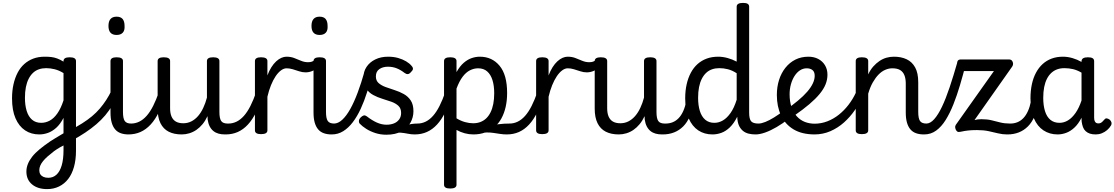

<svg xmlns="http://www.w3.org/2000/svg" viewBox="-20 -910 7685 1324"><path d="M305 394Q240 394 201 361.5Q162 329 162 273Q162 247 172 221.5Q182 196 202 170.5Q222 145 253.5 119Q285 93 326 65Q343 54 358 45Q373 36 388 27Q403 18 418 9V-97Q395 -53 367.5 -28.5Q340 -4 310.5 6.5Q281 17 251 17Q195 17 153 -11Q111 -39 87 -94Q63 -149 63 -232Q63 -284 73 -328.5Q83 -373 101.5 -408.5Q120 -444 147.5 -468.5Q175 -493 210 -506Q245 -519 288 -519Q315 -519 335 -516.5Q355 -514 375 -506.5Q395 -499 418 -485V-489Q418 -502 428.5 -508.5Q439 -515 461 -515Q482 -515 493 -508.5Q504 -502 504 -489V129Q504 192 490 241.5Q476 291 450 324.5Q424 358 387 376Q350 394 305 394ZM313 316Q346 316 369.5 294.5Q393 273 405.5 230.5Q418 188 418 125V93Q406 99 394.5 105.5Q383 112 373 118.5Q363 125 352 133Q326 153 307.5 169.5Q289 186 276.5 201.5Q264 217 257.5 232.5Q251 248 251 264Q251 280 258 291.5Q265 303 279 309.5Q293 316 313 316ZM264 -63Q295 -63 323.5 -78.5Q352 -94 376 -128.5Q400 -163 418 -218V-406Q387 -425 357 -432.5Q327 -440 298 -440Q271 -440 248 -432Q225 -424 207.5 -407.5Q190 -391 177.5 -366.5Q165 -342 158.5 -309.5Q152 -277 152 -235Q152 -184 164 -145Q176 -106 201 -84.5Q226 -63 264 -63Z M478 58Q470 63 462.5 55.5Q455 48 451 34.5Q447 21 449 8Q451 -5 461 -11Q508 -35 546 -59Q584 -83 614 -108Q644 -133 668 -161Q692 -189 712.5 -220.5Q733 -252 751 -290Q761 -307 774 -306Q787 -305 795 -294.5Q803 -284 797 -270Q778 -224 755.5 -185.5Q733 -147 705.5 -114.5Q678 -82 644 -53Q610 -24 569 3.5Q528 31 478 58Z M866 17Q836 17 812.5 8.5Q789 0 773.5 -18.5Q758 -37 750 -65.5Q742 -94 742 -135V-489Q742 -502 752.5 -508.5Q763 -515 784 -515Q806 -515 817 -508.5Q828 -502 828 -489V-138Q828 -94 840 -76Q852 -58 885 -58Q899 -58 906 -46.5Q913 -35 911.5 -20.5Q910 -6 899 5.5Q888 17 866 17ZM784 -669Q756 -669 742 -684.5Q728 -700 728 -731Q728 -763 742 -779Q756 -795 784 -795Q812 -795 825.5 -779Q839 -763 839 -731Q841 -700 826.5 -684.5Q812 -669 784 -669Z M865 17Q851 17 844.5 5.5Q838 -6 839.5 -20.5Q841 -35 852 -46.5Q863 -58 884 -58Q913 -58 940 -71Q967 -84 991 -111Q1015 -138 1036 -179.5Q1057 -221 1076 -276Q1081 -291 1093 -290.5Q1105 -290 1114.5 -280.5Q1124 -271 1121 -259Q1101 -189 1075.5 -137Q1050 -85 1018.5 -51Q987 -17 949 0Q911 17 865 17Z M1233 17Q1180 17 1143 -2Q1106 -21 1086.5 -60.5Q1067 -100 1067 -161V-489Q1067 -502 1077.5 -508.5Q1088 -515 1109 -515Q1131 -515 1142 -508.5Q1153 -502 1153 -489V-163Q1153 -129 1163 -106Q1173 -83 1193 -71.5Q1213 -60 1244 -60Q1274 -60 1299.5 -73Q1325 -86 1345.5 -109.5Q1366 -133 1381.5 -166Q1397 -199 1407 -237V-489Q1407 -502 1417.5 -508.5Q1428 -515 1450 -515Q1471 -515 1482 -508.5Q1493 -502 1493 -489V-138Q1493 -94 1505 -76Q1517 -58 1550 -58Q1564 -58 1571 -46.5Q1578 -35 1576.5 -20.5Q1575 -6 1564 5.5Q1553 17 1531 17Q1507 17 1487 11.5Q1467 6 1451.5 -6.5Q1436 -19 1426 -38.5Q1416 -58 1412 -85L1411 -109Q1396 -77 1376.5 -53.5Q1357 -30 1334.5 -14.5Q1312 1 1286 9Q1260 17 1233 17Z M1536 17Q1522 17 1515.5 5.5Q1509 -6 1510.5 -20.5Q1512 -35 1523 -46.5Q1534 -58 1555 -58Q1584 -58 1611 -71Q1638 -84 1662 -111Q1686 -138 1707 -179.5Q1728 -221 1747 -276Q1752 -291 1764 -290.5Q1776 -290 1785.5 -280.5Q1795 -271 1792 -259Q1772 -189 1746.5 -137Q1721 -85 1689.5 -51Q1658 -17 1620 0Q1582 17 1536 17Z M1780 15Q1759 15 1748.5 8.5Q1738 2 1738 -11V-489Q1738 -502 1748.5 -508.5Q1759 -515 1780 -515Q1802 -515 1813 -508.5Q1824 -502 1824 -489V-390Q1836 -422 1851.5 -446.5Q1867 -471 1884.5 -487Q1902 -503 1920 -511Q1938 -519 1956 -519Q1975 -519 1984.5 -507Q1994 -495 1994 -479Q1994 -463 1984.5 -451Q1975 -439 1956 -439Q1937 -439 1917.5 -424.5Q1898 -410 1880.5 -384Q1863 -358 1848.5 -322Q1834 -286 1824 -243V-11Q1824 2 1813 8.5Q1802 15 1780 15Z M2087 -411Q2065 -411 2042.5 -418.5Q2020 -426 1998.5 -432.5Q1977 -439 1956 -439Q1937 -439 1928 -451Q1919 -463 1919 -479Q1919 -495 1928 -507Q1937 -519 1956 -519Q1985 -519 2008.5 -510Q2032 -501 2055.5 -491Q2079 -481 2104 -481Q2121 -481 2131 -485Q2141 -489 2148 -495Q2162 -507 2174 -502Q2186 -497 2190 -484Q2194 -471 2182 -458Q2158 -431 2135 -421Q2112 -411 2087 -411Z M2266 17Q2236 17 2212.5 8.5Q2189 0 2173.5 -18.5Q2158 -37 2150 -65.5Q2142 -94 2142 -135V-489Q2142 -502 2152.5 -508.5Q2163 -515 2184 -515Q2206 -515 2217 -508.5Q2228 -502 2228 -489V-138Q2228 -94 2240 -76Q2252 -58 2285 -58Q2299 -58 2306 -46.5Q2313 -35 2311.5 -20.5Q2310 -6 2299 5.5Q2288 17 2266 17ZM2184 -669Q2156 -669 2142 -684.5Q2128 -700 2128 -731Q2128 -763 2142 -779Q2156 -795 2184 -795Q2212 -795 2225.5 -779Q2239 -763 2239 -731Q2241 -700 2226.5 -684.5Q2212 -669 2184 -669Z M2268 17Q2254 17 2249.5 5.5Q2245 -6 2248 -20.5Q2251 -35 2260 -46.5Q2269 -58 2283 -58Q2312 -58 2340.5 -84.5Q2369 -111 2395.5 -158.5Q2422 -206 2446.5 -271.5Q2471 -337 2493 -415Q2498 -432 2512 -433Q2526 -434 2537.5 -425.5Q2549 -417 2546 -402Q2531 -337 2511.5 -275Q2492 -213 2467.5 -160Q2443 -107 2413 -67.5Q2383 -28 2347 -5.5Q2311 17 2268 17Z M2716 -20Q2749 -35 2773.5 -43.5Q2798 -52 2818.5 -55Q2839 -58 2858 -58Q2867 -58 2869 -46.5Q2871 -35 2867.5 -20.5Q2864 -6 2856.5 5.5Q2849 17 2840 17Q2816 17 2792 12Q2768 7 2744 5Q2720 3 2694 13ZM2644 19Q2604 19 2568.5 7.5Q2533 -4 2505.5 -21.5Q2478 -39 2461 -57Q2454 -65 2455 -77Q2456 -89 2469 -102Q2480 -112 2489 -114Q2498 -116 2509 -108Q2545 -80 2578.5 -65Q2612 -50 2645 -50Q2674 -50 2696.5 -59Q2719 -68 2732.5 -86.5Q2746 -105 2746 -131Q2746 -163 2727 -180.5Q2708 -198 2678.5 -208.5Q2649 -219 2616 -229Q2583 -239 2553.5 -255Q2524 -271 2505 -299Q2486 -327 2486 -374Q2486 -416 2507.5 -448.5Q2529 -481 2567.5 -500Q2606 -519 2656 -519Q2695 -519 2726 -510Q2757 -501 2780.5 -487Q2804 -473 2818 -456Q2829 -444 2827.5 -434Q2826 -424 2814 -413Q2803 -400 2792.5 -399Q2782 -398 2770 -407Q2743 -428 2715.5 -439Q2688 -450 2655 -450Q2620 -450 2596 -433.5Q2572 -417 2572 -383Q2572 -354 2590.5 -337.5Q2609 -321 2638.5 -310Q2668 -299 2701.5 -288.5Q2735 -278 2764.5 -261.5Q2794 -245 2812.5 -217Q2831 -189 2831 -143Q2831 -101 2810.5 -64Q2790 -27 2748.5 -4Q2707 19 2644 19Z M2840 17Q2826 17 2819.5 5.5Q2813 -6 2814.5 -20.5Q2816 -35 2827 -46.5Q2838 -58 2859 -58Q2888 -58 2915 -71Q2942 -84 2966 -111Q2990 -138 3011 -179.5Q3032 -221 3051 -276Q3056 -291 3068 -290.5Q3080 -290 3089.5 -280.5Q3099 -271 3096 -259Q3076 -189 3050.5 -137Q3025 -85 2993.5 -51Q2962 -17 2924 0Q2886 17 2840 17Z M3475 17Q3452 17 3429 13.5Q3406 10 3382.5 6.5Q3359 3 3334.5 3.5Q3310 4 3284 12L3308 -30Q3340 -39 3366.5 -44.5Q3393 -50 3415 -53Q3437 -56 3456.5 -57Q3476 -58 3493 -58Q3502 -58 3504 -46.5Q3506 -35 3502.5 -20.5Q3499 -6 3491.5 5.5Q3484 17 3475 17ZM3085 390Q3063 390 3052.5 383.5Q3042 377 3042 364V-489Q3042 -502 3052.5 -508.5Q3063 -515 3085 -515Q3106 -515 3117 -508.5Q3128 -502 3128 -489V-413Q3152 -455 3178.5 -477.5Q3205 -500 3233 -509.5Q3261 -519 3289 -519Q3373 -519 3425 -456.5Q3477 -394 3477 -269Q3477 -217 3467 -173Q3457 -129 3438 -94Q3419 -59 3390.5 -34.5Q3362 -10 3325.5 3.5Q3289 17 3244 17Q3214 17 3184.5 9Q3155 1 3128 -14V364Q3128 377 3117 383.5Q3106 390 3085 390ZM3128 -94Q3158 -76 3187 -68Q3216 -60 3243 -60Q3270 -60 3292.5 -68.5Q3315 -77 3332.5 -93.5Q3350 -110 3362.5 -135Q3375 -160 3381.5 -193Q3388 -226 3388 -267Q3388 -319 3376 -357.5Q3364 -396 3339.5 -417.5Q3315 -439 3277 -439Q3248 -439 3220.5 -425Q3193 -411 3170 -380.5Q3147 -350 3128 -299Z M3475 17Q3461 17 3454.5 5.5Q3448 -6 3449.5 -20.5Q3451 -35 3462 -46.5Q3473 -58 3494 -58Q3523 -58 3550 -71Q3577 -84 3601 -111Q3625 -138 3646 -179.5Q3667 -221 3686 -276Q3691 -291 3703 -290.5Q3715 -290 3724.5 -280.5Q3734 -271 3731 -259Q3711 -189 3685.5 -137Q3660 -85 3628.5 -51Q3597 -17 3559 0Q3521 17 3475 17Z M3719 15Q3698 15 3687.5 8.5Q3677 2 3677 -11V-489Q3677 -502 3687.5 -508.5Q3698 -515 3719 -515Q3741 -515 3752 -508.5Q3763 -502 3763 -489V-390Q3775 -422 3790.5 -446.5Q3806 -471 3823.5 -487Q3841 -503 3859 -511Q3877 -519 3895 -519Q3914 -519 3923.5 -507Q3933 -495 3933 -479Q3933 -463 3923.5 -451Q3914 -439 3895 -439Q3876 -439 3856.5 -424.5Q3837 -410 3819.5 -384Q3802 -358 3787.5 -322Q3773 -286 3763 -243V-11Q3763 2 3752 8.5Q3741 15 3719 15Z M4026 -411Q4004 -411 3981.5 -418.5Q3959 -426 3937.5 -432.5Q3916 -439 3895 -439Q3876 -439 3867 -451Q3858 -463 3858 -479Q3858 -495 3867 -507Q3876 -519 3895 -519Q3924 -519 3947.5 -510Q3971 -501 3994.5 -491Q4018 -481 4043 -481Q4060 -481 4070 -485Q4080 -489 4087 -495Q4101 -507 4113 -502Q4125 -497 4129 -484Q4133 -471 4121 -458Q4097 -431 4074 -421Q4051 -411 4026 -411Z M4247 17Q4194 17 4157 -2Q4120 -21 4100.5 -60.5Q4081 -100 4081 -161V-489Q4081 -502 4091.5 -508.5Q4102 -515 4123 -515Q4145 -515 4156 -508.5Q4167 -502 4167 -489V-163Q4167 -129 4177 -106Q4187 -83 4207 -71.5Q4227 -60 4258 -60Q4288 -60 4313.5 -73Q4339 -86 4359.5 -109.5Q4380 -133 4395.5 -166Q4411 -199 4421 -237V-489Q4421 -502 4431.5 -508.5Q4442 -515 4464 -515Q4485 -515 4496 -508.5Q4507 -502 4507 -489V-138Q4507 -94 4519 -76Q4531 -58 4564 -58Q4578 -58 4585 -46.5Q4592 -35 4590.5 -20.5Q4589 -6 4578 5.5Q4567 17 4545 17Q4521 17 4501 11.5Q4481 6 4465.5 -6.5Q4450 -19 4440 -38.5Q4430 -58 4426 -85L4425 -109Q4410 -77 4390.5 -53.5Q4371 -30 4348.5 -14.5Q4326 1 4300 9Q4274 17 4247 17Z M4550 17Q4536 17 4529.5 5.5Q4523 -6 4524.5 -20.5Q4526 -35 4537 -46.5Q4548 -58 4569 -58Q4596 -58 4618.5 -67Q4641 -76 4659.5 -95Q4678 -114 4691.5 -144Q4705 -174 4713 -215Q4716 -230 4729 -233.5Q4742 -237 4754 -232Q4766 -227 4764 -212Q4756 -153 4737.5 -109.5Q4719 -66 4691.5 -38.5Q4664 -11 4628.5 3Q4593 17 4550 17Z M4893 17Q4837 17 4795 -11Q4753 -39 4729 -94Q4705 -149 4705 -232Q4705 -284 4715 -328.5Q4725 -373 4744 -408.5Q4763 -444 4790.5 -468.5Q4818 -493 4853.5 -506Q4889 -519 4933 -519Q4964 -519 4997 -510Q5030 -501 5060 -485V-864Q5060 -877 5071 -883.5Q5082 -890 5104 -890Q5126 -890 5136 -883.5Q5146 -877 5146 -864V-134Q5146 -90 5159.5 -74Q5173 -58 5210 -58Q5221 -58 5226.5 -46.5Q5232 -35 5230.5 -20.5Q5229 -6 5219.5 5.5Q5210 17 5191 17Q5164 17 5142 11.5Q5120 6 5104 -7Q5088 -20 5078 -39.5Q5068 -59 5065 -88L5064 -105Q5041 -59 5013 -32Q4985 -5 4954.5 6Q4924 17 4893 17ZM4906 -63Q4937 -63 4965 -79.5Q4993 -96 5017.5 -130.5Q5042 -165 5060 -222V-405Q5029 -425 4999.5 -432.5Q4970 -440 4940 -440Q4913 -440 4890 -432Q4867 -424 4849.5 -407.5Q4832 -391 4819.5 -366.5Q4807 -342 4800.5 -309.5Q4794 -277 4794 -235Q4794 -184 4806 -145Q4818 -106 4843 -84.5Q4868 -63 4906 -63Z M5191 17Q5177 17 5170.5 5.5Q5164 -6 5165.5 -20.5Q5167 -35 5178 -46.5Q5189 -58 5210 -58Q5230 -58 5257.5 -69Q5285 -80 5317.5 -100Q5350 -120 5385 -147Q5398 -158 5409.5 -154.5Q5421 -151 5427.5 -140Q5434 -129 5433.5 -115.5Q5433 -102 5421 -92Q5377 -58 5335 -33.5Q5293 -9 5256 4Q5219 17 5191 17Z M5390 -146Q5443 -183 5482 -215.5Q5521 -248 5546.5 -277.5Q5572 -307 5585 -334.5Q5598 -362 5598 -387Q5598 -415 5582.5 -427Q5567 -439 5543 -439Q5518 -439 5496.5 -425Q5475 -411 5459 -386Q5443 -361 5434 -328.5Q5425 -296 5425 -260Q5425 -210 5438 -172Q5451 -134 5474.5 -108Q5498 -82 5529.5 -69.5Q5561 -57 5599 -57Q5614 -57 5621 -45.5Q5628 -34 5628 -19.5Q5628 -5 5621 6Q5614 17 5599 17Q5510 17 5452 -18Q5394 -53 5365.5 -114.5Q5337 -176 5337 -255Q5337 -310 5352 -358Q5367 -406 5396 -442.5Q5425 -479 5465 -499Q5505 -519 5555 -519Q5593 -519 5622.5 -503.5Q5652 -488 5669 -460Q5686 -432 5686 -395Q5686 -361 5673 -328.5Q5660 -296 5632 -262Q5604 -228 5561 -191.5Q5518 -155 5459 -114Z M5596 17Q5587 17 5582 6Q5577 -5 5577 -19.5Q5577 -34 5582 -45.5Q5587 -57 5596 -57Q5643 -57 5685.5 -73.5Q5728 -90 5764.5 -119Q5801 -148 5831 -187Q5861 -226 5882 -271Q5888 -281 5901 -278.5Q5914 -276 5923 -267Q5932 -258 5928 -248Q5907 -197 5874.5 -150Q5842 -103 5800 -65.5Q5758 -28 5706.5 -5.5Q5655 17 5596 17Z M6350 17Q6320 17 6296.5 8.5Q6273 0 6257.5 -18.5Q6242 -37 6234 -65.5Q6226 -94 6226 -135V-334Q6226 -368 6216.5 -391.5Q6207 -415 6187 -427Q6167 -439 6133 -439Q6109 -439 6084.5 -428.5Q6060 -418 6038.5 -396Q6017 -374 5998.5 -341.5Q5980 -309 5967 -264V-11Q5967 2 5956 8.5Q5945 15 5923 15Q5902 15 5891.5 8.5Q5881 2 5881 -11V-489Q5881 -502 5891.5 -508.5Q5902 -515 5923 -515Q5945 -515 5956 -508.5Q5967 -502 5967 -489V-397Q5982 -429 6002 -451.5Q6022 -474 6045 -489.5Q6068 -505 6093 -512Q6118 -519 6145 -519Q6194 -519 6231.5 -501.5Q6269 -484 6290.5 -445.5Q6312 -407 6312 -343V-138Q6312 -94 6324 -76Q6336 -58 6369 -58Q6383 -58 6390 -46.5Q6397 -35 6395.5 -20.5Q6394 -6 6383 5.5Q6372 17 6350 17Z M6353 17Q6339 17 6334.5 5.5Q6330 -6 6333 -20.5Q6336 -35 6345 -46.5Q6354 -58 6368 -58Q6395 -58 6422 -88Q6449 -118 6475.5 -173.5Q6502 -229 6528.5 -308Q6555 -387 6583 -485Q6585 -491 6594.5 -492.5Q6604 -494 6615.5 -491.5Q6627 -489 6634.5 -483Q6642 -477 6640 -468Q6621 -394 6600 -323Q6579 -252 6554.5 -190.5Q6530 -129 6501 -82.5Q6472 -36 6435.5 -9.5Q6399 17 6353 17Z M6924 17Q6893 17 6862.5 9.5Q6832 2 6797.5 -5.5Q6763 -13 6717 -13Q6680 -13 6655 -10Q6630 -7 6615 -3.5Q6600 0 6590 0Q6582 0 6575.5 -8.5Q6569 -17 6567 -28.5Q6565 -40 6571 -49L6834 -420H6606Q6591 -420 6585 -429Q6579 -438 6579 -460Q6579 -483 6585 -491.5Q6591 -500 6606 -500H6938Q6951 -500 6958 -492Q6965 -484 6966 -472.5Q6967 -461 6960 -451L6700 -82Q6711 -85 6722 -86.5Q6733 -88 6748 -88Q6788 -88 6818 -80.5Q6848 -73 6878 -65.5Q6908 -58 6945 -58Q6958 -58 6964.5 -49Q6971 -40 6971 -22Q6971 -3 6959.5 7Q6948 17 6924 17Z M6927 17Q6913 17 6906.5 5.5Q6900 -6 6901.5 -20.5Q6903 -35 6914 -46.5Q6925 -58 6946 -58Q6973 -58 6995.5 -67Q7018 -76 7036.5 -95Q7055 -114 7068.5 -144Q7082 -174 7090 -215Q7093 -230 7106 -233.5Q7119 -237 7131 -232Q7143 -227 7141 -212Q7133 -153 7114.5 -109.5Q7096 -66 7068.5 -38.5Q7041 -11 7005.5 3Q6970 17 6927 17Z M7273 17Q7218 17 7175.5 -11Q7133 -39 7109.5 -94Q7086 -149 7086 -232Q7086 -284 7095.5 -328.5Q7105 -373 7124 -408.5Q7143 -444 7170 -468.5Q7197 -493 7232 -506Q7267 -519 7310 -519Q7342 -519 7375 -509.5Q7408 -500 7438 -483V-487Q7438 -501 7449 -508Q7460 -515 7482 -515Q7504 -515 7514.5 -508.5Q7525 -502 7525 -488V-99Q7525 -85 7528.5 -76Q7532 -67 7538.5 -63Q7545 -59 7553 -59Q7563 -59 7569.5 -62Q7576 -65 7582.5 -71.5Q7589 -78 7598 -88Q7604 -95 7613 -93.5Q7622 -92 7632 -85Q7642 -76 7644.5 -65.5Q7647 -55 7642 -46Q7631 -27 7614.5 -13Q7598 1 7578 9Q7558 17 7536 17Q7513 17 7496 11.5Q7479 6 7466.5 -5.5Q7454 -17 7448 -33.5Q7442 -50 7439 -71Q7439 -76 7438.5 -83Q7438 -90 7438 -98Q7416 -55 7389 -30Q7362 -5 7332.5 6Q7303 17 7273 17ZM7174 -235Q7174 -183 7186 -144Q7198 -105 7223 -84Q7248 -63 7286 -63Q7317 -63 7345 -80Q7373 -97 7397 -131.5Q7421 -166 7438 -217V-409Q7407 -427 7378.5 -433.5Q7350 -440 7320 -440Q7293 -440 7270.5 -432Q7248 -424 7230 -407.5Q7212 -391 7199.5 -366.5Q7187 -342 7180.5 -309.5Q7174 -277 7174 -235Z"/></svg>

Font: Playwrite IT Moderna
Style: Regular
Weight: 400
Designer: Veronika Burian, José Scaglione
Foundry: TypeTogether
Version: Version 1.002